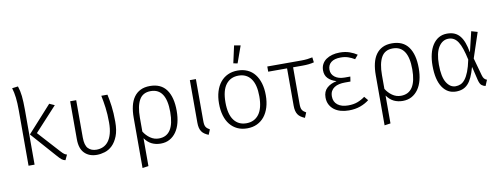

<svg xmlns="http://www.w3.org/2000/svg" viewBox="-74 -1175 4629 1785"><g transform="rotate(-10 2240.5 -282.5)"><path d="M448 -512 239 -285 424 -81Q444 -59 455 -51.5Q466 -44 480 -40L457 9Q448 7 440 4Q432 1 423.5 -5.5Q415 -12 404.5 -23Q394 -34 379 -51L173 -284L399 -534ZM141 -743Q156 -699 161.5 -648Q167 -597 167 -518V0H110V-520Q110 -593 104 -643.5Q98 -694 85 -736Z M947 -523Q958 -474 966.5 -411Q975 -348 975 -263Q975 -181 954 -128Q933 -75 901 -44Q869 -13 830 -1Q791 11 754 11Q682 11 638.5 -32.5Q595 -76 595 -164V-523H652V-171Q652 -97 681 -67Q710 -37 759 -37Q793 -37 822 -50Q851 -63 872 -90.5Q893 -118 905 -161.5Q917 -205 917 -266Q917 -345 908.5 -408Q900 -471 889 -523Z M1150 -269Q1150 -330 1161.5 -379Q1173 -428 1197.5 -462.5Q1222 -497 1259.5 -515.5Q1297 -534 1349 -534Q1453 -534 1504 -463.5Q1555 -393 1555 -264Q1555 -202 1542 -151.5Q1529 -101 1503.5 -65Q1478 -29 1441.5 -9Q1405 11 1357 11Q1311 11 1273.5 -7Q1236 -25 1207 -66V197L1150 205ZM1207 -129Q1231 -90 1267.5 -64.5Q1304 -39 1348 -39Q1494 -39 1494 -264Q1494 -486 1348 -486Q1273 -486 1240 -427Q1207 -368 1207 -260Z M1782 -523V-128Q1782 -108 1784.5 -94Q1787 -80 1793 -70.5Q1799 -61 1808 -54Q1817 -47 1829 -40L1809 8Q1787 -1 1771 -12Q1755 -23 1745 -38Q1735 -53 1730 -73.5Q1725 -94 1725 -122V-523Z M1954 -261Q1954 -324 1969.5 -374.5Q1985 -425 2014 -460.5Q2043 -496 2084 -515Q2125 -534 2177 -534Q2228 -534 2269 -515.5Q2310 -497 2338 -461.5Q2366 -426 2381 -376Q2396 -326 2396 -263Q2396 -200 2380.5 -149.5Q2365 -99 2336.5 -63.5Q2308 -28 2267 -8.5Q2226 11 2174 11Q2122 11 2081.5 -8Q2041 -27 2012.5 -62Q1984 -97 1969 -147.5Q1954 -198 1954 -261ZM2177 -486Q2101 -486 2058 -430Q2015 -374 2015 -261Q2015 -150 2057 -93.5Q2099 -37 2174 -37Q2250 -37 2292.5 -93.5Q2335 -150 2335 -263Q2335 -374 2293.5 -430Q2252 -486 2177 -486ZM2150 -607 2186 -770 2246 -759 2189 -599Z M2691 -474V-128Q2691 -108 2693.5 -94Q2696 -80 2702 -70.5Q2708 -61 2717 -54Q2726 -47 2738 -40L2718 8Q2696 -1 2680 -12Q2664 -23 2654 -38Q2644 -53 2639 -73.5Q2634 -94 2634 -122V-474H2456V-523H2778Q2808 -523 2834 -526Q2860 -529 2883 -534L2889 -486Q2845 -474 2780 -474Z M3272 -448Q3244 -465 3213 -476Q3182 -487 3142 -487Q3082 -487 3051 -462Q3020 -437 3020 -393Q3020 -350 3054.5 -323.5Q3089 -297 3146 -297H3200L3193 -251H3141Q3112 -251 3086 -245.5Q3060 -240 3040.5 -227Q3021 -214 3010 -194Q2999 -174 2999 -144Q2999 -93 3035.5 -64.5Q3072 -36 3135 -36Q3186 -36 3224 -50.5Q3262 -65 3294 -89L3325 -52Q3290 -24 3242 -6.5Q3194 11 3133 11Q3092 11 3056.5 1Q3021 -9 2995 -29Q2969 -49 2954 -78Q2939 -107 2939 -145Q2939 -202 2974.5 -234Q3010 -266 3064 -276V-278Q3017 -292 2988.5 -321Q2960 -350 2960 -397Q2960 -430 2974 -456Q2988 -482 3012.5 -499Q3037 -516 3069.5 -525Q3102 -534 3140 -534Q3193 -534 3233.5 -519.5Q3274 -505 3303 -485Z M3435 -269Q3435 -330 3446.5 -379Q3458 -428 3482.5 -462.5Q3507 -497 3544.5 -515.5Q3582 -534 3634 -534Q3738 -534 3789 -463.5Q3840 -393 3840 -264Q3840 -202 3827 -151.5Q3814 -101 3788.5 -65Q3763 -29 3726.5 -9Q3690 11 3642 11Q3596 11 3558.5 -7Q3521 -25 3492 -66V197L3435 205ZM3492 -129Q3516 -90 3552.5 -64.5Q3589 -39 3633 -39Q3779 -39 3779 -264Q3779 -486 3633 -486Q3558 -486 3525 -427Q3492 -368 3492 -260Z M4329 -186Q4314 -132 4296.5 -94Q4279 -56 4257 -33Q4235 -10 4207.5 0.5Q4180 11 4145 11Q4064 11 4017 -59.5Q3970 -130 3970 -263Q3970 -323 3982 -372.5Q3994 -422 4017.5 -458Q4041 -494 4075 -514Q4109 -534 4154 -534Q4195 -534 4224.5 -521Q4254 -508 4275 -482Q4296 -456 4310 -418Q4324 -380 4333 -329H4335L4380 -517L4438 -500L4359 -263L4405 -97Q4411 -75 4420.5 -64Q4430 -53 4446 -47L4423 8Q4403 4 4387 -8.5Q4371 -21 4361 -60L4331 -186ZM4159 -485Q4102 -485 4066 -429Q4030 -373 4030 -263Q4030 -147 4064 -92.5Q4098 -38 4149 -38Q4174 -38 4196.5 -47.5Q4219 -57 4239 -82.5Q4259 -108 4276 -151Q4293 -194 4307 -262Q4294 -322 4280 -364Q4266 -406 4248.5 -433Q4231 -460 4209 -472.5Q4187 -485 4159 -485Z"/></g></svg>

Font: Jldddboxgfspflltxgxzjzlszac
Style: Regular
Weight: 300
Designer: Carrois Corporate & Edenspiekermann
Foundry: Carrois Corporate GbR & Edenspiekermann AG
Version: Version 2.001